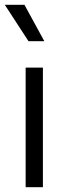

<svg xmlns="http://www.w3.org/2000/svg" viewBox="-25 -781 281 801"><path d="M82 -499H154V0H82ZM-5 -761H77L160 -609H94Z"/></svg>

Font: Bai Jamjuree
Style: Regular
Weight: 400
Designer: Katatrad Aksorn Co.,Ltd.
Foundry: Cadson Demak Co.,Ltd.
Version: Version 1.000; ttfautohint (v1.6)